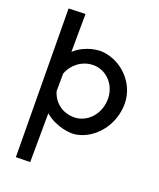

<svg xmlns="http://www.w3.org/2000/svg" viewBox="-177 -810 1000 1211"><g transform="rotate(20 323.0 -204.5)"><path d="M183.1 -704.1 181.2 -449.2Q209 -474.6 238.5 -488.5Q268.1 -502.4 293 -508.8Q321.8 -516.1 349.1 -517.1Q382.3 -517.1 415 -507.6Q447.8 -498 477.1 -480.7Q506.3 -463.4 531 -439Q555.7 -414.6 573.5 -384.5Q591.3 -354.5 600.6 -319.8Q609.9 -285.2 608.9 -247.1Q607.4 -205.1 596.2 -168Q585 -130.9 566.7 -99.9Q548.3 -68.8 523.9 -43.9Q499.5 -19 471.9 -2Q444.3 15.1 414.6 24.2Q384.8 33.2 356 33.2Q327.6 32.7 297.4 24.9Q271 18.6 239.5 4.6Q208 -9.3 176.8 -35.2L174.8 293L79.1 294.9L70.8 -700.2ZM499 -237.8Q501 -273.4 490 -306.4Q479 -339.4 457.3 -364.3Q435.5 -389.2 405.3 -403.8Q375 -418.5 338.9 -418Q310.1 -417.5 284.7 -408.2Q259.3 -398.9 238.8 -383.3Q218.3 -367.7 203.1 -347.2Q188 -326.7 179.2 -303.2L178.2 -184.1Q187 -155.3 202.6 -133.5Q218.3 -111.8 238.8 -97.2Q259.3 -82.5 283 -75Q306.6 -67.4 331.1 -66.9Q365.2 -65.9 395.3 -79.1Q425.3 -92.3 447.8 -115.7Q470.2 -139.2 483.6 -170.4Q497.1 -201.7 499 -237.8Z"/></g></svg>

Font: McLaren
Style: Regular
Weight: 400
Designer: Astigmatic (AOETI)
Foundry: Astigmatic (AOETI)
Version: Version 1.000